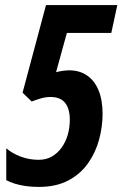

<svg xmlns="http://www.w3.org/2000/svg" viewBox="-20 -734 487 764"><path d="M133.8 9.8Q105.5 9.8 81.8 6.3Q58.1 2.9 38.8 -3.2Q19.5 -9.3 4.9 -17.1V-144Q29.3 -123 63 -110.6Q96.7 -98.1 133.8 -98.1Q164.1 -98.1 187 -111.6Q210 -125 225.8 -147.5Q241.7 -169.9 249.8 -198.5Q257.8 -227.1 257.8 -256.8Q257.8 -301.3 239 -324.7Q220.2 -348.1 181.2 -348.1Q162.1 -348.1 143.8 -342.8Q125.5 -337.4 106 -330.1L69.8 -365.2L163.1 -713.9H446.8L422.9 -603H246.1L203.1 -446.8Q218.3 -450.7 231.2 -452.4Q244.1 -454.1 255.9 -454.1Q296.4 -454.1 326.2 -433.8Q356 -413.6 372.1 -374.8Q388.2 -335.9 388.2 -280.8Q388.2 -230.5 374.5 -179.2Q360.8 -127.9 330.8 -85Q300.8 -42 252.2 -16.1Q203.6 9.8 133.8 9.8Z"/></svg>

Font: Open Sans Condensed
Style: Italic
Weight: 400
Width: 3
Italic angle: -12°
Designer: Monotype Design Team
Foundry: Monotype Imaging Inc.
Version: Version 3.000